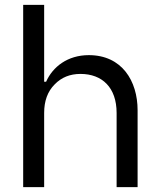

<svg xmlns="http://www.w3.org/2000/svg" viewBox="-20 -767 652 787"><path d="M75 0H161V-304C161 -353 175 -392 204 -421C232 -450 267 -464 310 -464C399 -464 458 -408 458 -304V0H544V-315C544 -435 480 -541 344 -541C257 -541 196 -493 169 -432H161V-747H75Z"/></svg>

Font: Be Vietnam
Style: Regular
Weight: 400
Designer: Gabriel Lam
Foundry: TypeRant
Version: Version 4.000